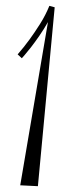

<svg xmlns="http://www.w3.org/2000/svg" viewBox="-20 -640 236 653"><path d="M108.9 -6.8 48.8 -9.8 143.1 -564.9Q128.9 -540 113.5 -517.8Q98.1 -495.6 85.2 -479Q72.3 -462.4 63.5 -452.4Q54.7 -442.4 54.2 -441.9L40 -455.1Q61 -479 80.6 -505.9Q97.7 -529.3 116.2 -558.6Q134.8 -587.9 147.9 -620.1L166 -615.2Z"/></svg>

Font: Clicker Script
Style: Regular
Weight: 400
Designer: Astigmatic (AOETI)
Foundry: Astigmatic (AOETI)
Version: Version 1.000